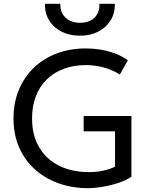

<svg xmlns="http://www.w3.org/2000/svg" viewBox="-20 -968 791 1003"><path d="M440 15Q356 15 285 -10.8Q214 -36.5 161.2 -84.2Q108.5 -132 79.5 -199Q50.5 -266 50.5 -348.5Q50.5 -431.5 78.5 -498.8Q106.5 -566 157.2 -614.5Q208 -663 277 -689Q346 -715 428.5 -715Q466.5 -715 505 -708.8Q543.5 -702.5 580 -689Q616.5 -675.5 648 -653L606 -578.5Q567 -603.5 521.5 -615.8Q476 -628 428.5 -628Q365 -628 313 -608.5Q261 -589 224 -552.8Q187 -516.5 167.2 -465Q147.5 -413.5 147.5 -349.5Q147.5 -260.5 185 -197.8Q222.5 -135 289.2 -102Q356 -69 444 -69Q489.5 -69 525 -77.8Q560.5 -86.5 581 -98V-282H417V-362H666.5V-45Q640.5 -26.5 600 -13Q559.5 0.5 516.2 7.8Q473 15 440 15ZM398.5 -781.5Q343 -781.5 301.2 -802.8Q259.5 -824 236.5 -861.8Q213.5 -899.5 215 -948H295.5Q293.5 -903.5 322 -876.2Q350.5 -849 398.5 -849Q446.5 -849 474 -876.2Q501.5 -903.5 499 -948H580Q581 -899.5 557.8 -861.8Q534.5 -824 493 -802.8Q451.5 -781.5 398.5 -781.5Z"/></svg>

Font: Geologica Thin Roman Light
Style: Regular
Weight: 300
Version: Version 1.010;gftools[0.9.28]